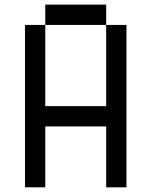

<svg xmlns="http://www.w3.org/2000/svg" viewBox="-20 -801 648 821"><path d="M173.6 -694.4V-781.2H434V-694.4ZM520.8 -694.4V0H434V-260.4H173.6V0H86.8V-694.4H173.6V-347.2H434V-694.4Z"/></svg>

Font: 8-bit Operator+
Style: Regular
Weight: 400
Designer: GrandChaos9000
Foundry: Grand Chaos Productions
Version: Version 1.2.0 - April 24, 2014